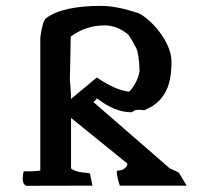

<svg xmlns="http://www.w3.org/2000/svg" viewBox="-20 -547 702 644"><path d="M412.1 -239.7Q416 -239.3 429.9 -261Q443.8 -282.7 448.2 -308.6Q446.3 -367.7 436 -387.7Q425.8 -407.7 410.2 -431.2Q372.1 -461.9 331.1 -461.9Q268.1 -461.9 217.3 -424.3L214.4 -279.8Q218.3 -231.4 218.3 -223.4Q218.3 -215.3 217.8 -214.8L304.7 -287.1Q368.2 -244.1 412.1 -239.7ZM407.7 2 218.3 -151.4V18.1Q233.4 29.3 257.3 31.5Q281.2 33.7 281.7 34.7L290 75.7L66.9 76.2Q56.2 69.3 56.2 54Q56.2 38.6 59.6 27.8Q109.9 27.8 115.2 24.4V-421.4Q123 -477.5 134.3 -485.8Q189.5 -527.3 318.4 -527.3Q373.5 -527.3 449.2 -501Q493.7 -473.1 524.4 -426.5Q555.2 -379.9 555.2 -339.8V-336.4L554.7 -321.8Q552.2 -233.9 496.6 -194.8Q487.8 -188 463.9 -177.2Q456.5 -178.7 445.6 -178.7Q434.6 -178.7 428.2 -174.6Q421.9 -170.4 421.4 -170.4Q365.2 -170.4 305.7 -216.8L293.5 -204.6L549.3 17.6Q579.6 31.2 580.1 32.2L606 75.7H381.8Q369.1 36.1 372.6 25.4Q401.9 25.4 407.7 2Z"/></svg>

Font: Panteley
Style: Regular
Weight: 500
Designer: Kalashnikov Yuriy
Foundry: Øêîëà ïàâà èìåíè ñâÿòîãî àâíîàïîñòîëüíîãî Âëàäèìèà
Version: Version 1.80 April 12, 2018